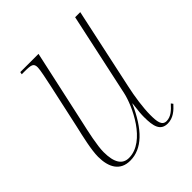

<svg xmlns="http://www.w3.org/2000/svg" viewBox="-159 -635 745 745"><g transform="rotate(-45 213.5 -263.0)"><path d="M335 10C365 10 387 -10 404 -29L398 -37C380 -17 362 0 338 0C313 0 310 -26 310 -61C310 -101 318 -156 328 -201L400 -536H372L298 -193C286 -137 225 -2 134 -2C99 -2 80 -29 80 -88C80 -123 94 -186 104 -230L171 -536H71L69 -526H84C122 -526 132 -523 132 -501C132 -487 123 -446 116 -413L76 -230C66 -187 52 -127 52 -90C52 -33 74 9 130 9C195 9 248 -43 292 -142H293C288 -104 287 -87 287 -73C287 -22 295 10 335 10Z"/></g></svg>

Font: Noto Serif Display Condensed Thin
Style: Italic
Weight: 100
Width: 3
Italic angle: -12°
Designer: Monotype Design Team
Foundry: Monotype Imaging Inc.
Version: Version 2.009